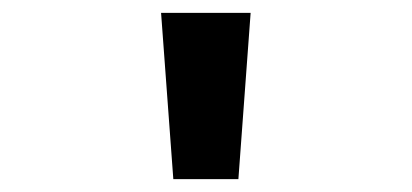

<svg xmlns="http://www.w3.org/2000/svg" viewBox="-20 -734 640 298"><path d="M249 -456 230 -714H369L350 -456Z"/></svg>

Font: Noto Sans Mono
Style: Bold
Weight: 700
Designer: Monotype Design Team
Foundry: Monotype Imaging Inc.
Version: Version 2.014